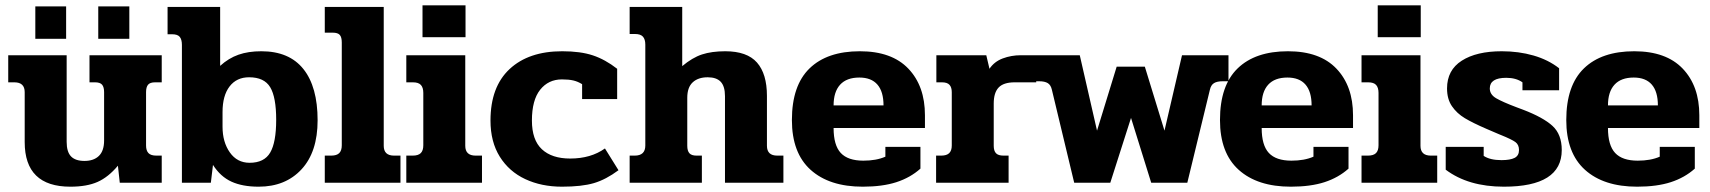

<svg xmlns="http://www.w3.org/2000/svg" viewBox="-20 -688 6440 723"><path d="M113 -664H229V-542H113ZM350 -664H467V-542H350ZM73 -153V-341Q73 -378 34 -378H11V-480H231V-154Q231 -116 247.5 -99Q264 -82 298 -82Q333 -82 352.5 -101Q372 -120 372 -159V-341Q372 -360 364.5 -369Q357 -378 338 -378H317V-480H589V-378H564Q545 -378 537.5 -369Q530 -360 530 -341V-140Q530 -121 539 -111.5Q548 -102 569 -102H589V0H431L424 -64Q388 -21 347.5 -3Q307 15 245 15Q73 15 73 -153Z M782 -67 774 0H665V-519Q665 -539 657 -549Q649 -559 628 -559H611V-662H809V-440Q841 -469 878 -482Q915 -495 964 -495Q1069 -495 1122.5 -428Q1176 -361 1176 -235Q1176 -116 1115.5 -50.5Q1055 15 954 15Q893 15 851.5 -4Q810 -23 782 -67ZM1020 -237Q1020 -322 997.5 -359.5Q975 -397 918 -397Q871 -397 844.5 -362.5Q818 -328 818 -266V-211Q818 -153 845.5 -114Q873 -75 920 -75Q975 -75 997.5 -113.5Q1020 -152 1020 -237Z M1203 -102H1227Q1248 -102 1257.5 -111.5Q1267 -121 1267 -141V-528Q1267 -548 1259.5 -556.5Q1252 -565 1233 -565H1203V-662H1425V-139Q1425 -102 1464 -102H1488V0H1203Z M1571 -668H1733V-548H1571ZM1510 -102H1534Q1555 -102 1564.5 -111.5Q1574 -121 1574 -141V-338Q1574 -358 1565 -368Q1556 -378 1535 -378H1510V-480H1732V-139Q1732 -102 1771 -102H1795V0H1510Z M1827 -234Q1827 -361 1899 -428Q1971 -495 2097 -495Q2166 -495 2212.5 -479.5Q2259 -464 2304 -429V-315H2172V-371Q2156 -381 2139 -385Q2122 -389 2096 -389Q2045 -389 2014 -350Q1983 -311 1983 -234Q1983 -161 2020.5 -126Q2058 -91 2127 -91Q2205 -91 2258 -129L2309 -47Q2262 -12 2216.5 1.5Q2171 15 2096 15Q2019 15 1958 -13.5Q1897 -42 1862 -98Q1827 -154 1827 -234Z M2351 -102H2370Q2410 -102 2410 -140V-520Q2410 -540 2401 -550Q2392 -560 2371 -560H2351V-662H2549V-439Q2587 -471 2623.5 -483Q2660 -495 2711 -495Q2793 -495 2830.5 -452.5Q2868 -410 2868 -327V-139Q2868 -102 2907 -102H2930V0H2710V-326Q2710 -363 2694 -380Q2678 -397 2645 -397Q2609 -397 2588.5 -378Q2568 -359 2568 -320V-139Q2568 -120 2576 -111Q2584 -102 2603 -102H2623V0H2351Z M2962 -236Q2962 -366 3028.5 -430.5Q3095 -495 3218 -495Q3338 -495 3400.5 -429.5Q3463 -364 3463 -254V-206H3119Q3119 -141 3146 -112Q3173 -83 3231 -83Q3280 -83 3314 -98V-135H3446V-53Q3408 -19 3355.5 -2Q3303 15 3229 15Q3103 15 3032.5 -48.5Q2962 -112 2962 -236ZM3307 -291Q3307 -343 3284 -369.5Q3261 -396 3216 -396Q3168 -396 3143.5 -369Q3119 -342 3119 -291Z M3505 -102H3524Q3545 -102 3554.5 -111.5Q3564 -121 3564 -140V-341Q3564 -359 3555.5 -368.5Q3547 -378 3527 -378H3506V-480H3694L3706 -429Q3724 -456 3756 -468Q3788 -480 3824 -480H3882V-378H3801Q3759 -378 3740.5 -358.5Q3722 -339 3722 -298V-139Q3722 -120 3730.5 -111Q3739 -102 3759 -102H3778V0H3505Z M3941 -350Q3937 -368 3925.5 -375Q3914 -382 3893 -382H3870V-480H4046L4111 -196L4185 -437H4291L4365 -196L4431 -480H4606V-382H4584Q4563 -382 4551.5 -375Q4540 -368 4536 -350L4451 0H4315L4239 -244L4161 0H4025Z M4574 -236Q4574 -366 4640.5 -430.5Q4707 -495 4830 -495Q4950 -495 5012.5 -429.5Q5075 -364 5075 -254V-206H4731Q4731 -141 4758 -112Q4785 -83 4843 -83Q4892 -83 4926 -98V-135H5058V-53Q5020 -19 4967.5 -2Q4915 15 4841 15Q4715 15 4644.5 -48.5Q4574 -112 4574 -236ZM4919 -291Q4919 -343 4896 -369.5Q4873 -396 4828 -396Q4780 -396 4755.5 -369Q4731 -342 4731 -291Z M5168 -668H5330V-548H5168ZM5107 -102H5131Q5152 -102 5161.5 -111.5Q5171 -121 5171 -141V-338Q5171 -358 5162 -368Q5153 -378 5132 -378H5107V-480H5329V-139Q5329 -102 5368 -102H5392V0H5107Z M5424 -49V-135H5567V-101Q5591 -85 5634 -85Q5667 -85 5683.5 -93.5Q5700 -102 5700 -123Q5700 -143 5686.5 -153Q5673 -163 5631 -180Q5635 -178 5577 -203Q5526 -225 5496 -243Q5466 -261 5447.5 -288Q5429 -315 5429 -355Q5429 -424 5484.5 -459.5Q5540 -495 5635 -495Q5699 -495 5754.5 -479Q5810 -463 5851 -431V-348H5713V-378Q5689 -395 5652 -395Q5590 -395 5590 -355Q5590 -332 5614 -318Q5638 -304 5691 -284L5715 -275Q5791 -246 5826 -214Q5861 -182 5861 -123Q5861 15 5643 15Q5509 15 5424 -49Z M5878 -236Q5878 -366 5944.5 -430.5Q6011 -495 6134 -495Q6254 -495 6316.5 -429.5Q6379 -364 6379 -254V-206H6035Q6035 -141 6062 -112Q6089 -83 6147 -83Q6196 -83 6230 -98V-135H6362V-53Q6324 -19 6271.5 -2Q6219 15 6145 15Q6019 15 5948.5 -48.5Q5878 -112 5878 -236ZM6223 -291Q6223 -343 6200 -369.5Q6177 -396 6132 -396Q6084 -396 6059.5 -369Q6035 -342 6035 -291Z"/></svg>

Font: Pridi SemiBold
Style: Regular
Weight: 600
Designer: Katatrad Team
Foundry: CadsonDemak
Version: Version 1.001